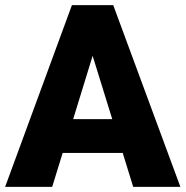

<svg xmlns="http://www.w3.org/2000/svg" viewBox="-22 -731 726 751"><path d="M499 0 458 -132.8H223.1L182.1 0H-2L259.3 -710.9H420.9L683.6 0ZM264.2 -265.1H417L340.3 -512.7Z"/></svg>

Font: Vazirmatn FD Black
Style: Regular
Weight: 900
Designer: Saber Rastikerdar
Foundry: Saber Rastikerdar
Version: Version 33.003